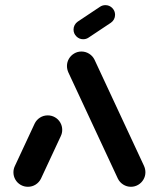

<svg xmlns="http://www.w3.org/2000/svg" viewBox="-20 -716 609 736"><path d="M87 0Q71.9 0 59.1 -7.4Q46.3 -14.8 38.9 -27.6Q31.5 -40.4 31.5 -55.6Q31.5 -68.5 37.4 -80.4L113 -242.6Q120 -256.7 133.3 -265.2Q146.7 -273.7 163 -273.7Q178.1 -273.7 190.9 -266.3Q203.7 -258.9 211.1 -246.1Q218.5 -233.3 218.5 -218.1Q218.5 -205.2 212.6 -193.3L137 -31.1Q130 -17 116.7 -8.5Q103.3 0 87 0ZM537.4 -55.6Q537.4 -40.7 530 -28Q522.6 -15.2 509.8 -7.6Q497 0 481.9 0Q465.9 0 452.4 -8.5Q438.9 -17 431.9 -31.1L242.2 -438.1Q236.7 -450.4 236.7 -463Q236.7 -477.8 244.1 -490.6Q251.5 -503.3 264.3 -510.9Q277 -518.5 292.2 -518.5Q308.1 -518.5 321.7 -510Q335.2 -501.5 342.2 -487.4L531.9 -80.4Q537.4 -68.1 537.4 -55.6ZM298.9 -565.6Q283.7 -565.6 272.8 -576.5Q261.9 -587.4 261.9 -602.6Q261.9 -611.9 266.1 -619.8Q270.4 -627.8 277.8 -633L363.3 -690Q372.6 -696.3 384.1 -696.3Q399.3 -696.3 410.2 -685.4Q421.1 -674.4 421.1 -659.3Q421.1 -650 416.9 -642Q412.6 -634.1 405.2 -628.9L319.6 -571.9Q310.4 -565.6 298.9 -565.6Z"/></svg>

Font: 26F Galaxy Hebrew Black
Style: Regular
Weight: 900
Designer: C₂₉H₂₅N₃O₅
Version: Version 1.000